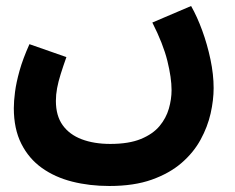

<svg xmlns="http://www.w3.org/2000/svg" viewBox="-20 -388 781 639"><path d="M26 -28Q26 -51 30 -82Q34 -113 45 -152.5Q56 -192 78 -241L201 -198Q190 -167 182 -141.5Q174 -116 170 -94.5Q166 -73 166 -52Q166 -3 188.5 28.5Q211 60 252 75.5Q293 91 347 91Q409 91 449 74.5Q489 58 511 31.5Q533 5 542 -26.5Q551 -58 551 -88Q551 -129 537 -185.5Q523 -242 487 -313L616 -368Q636 -333 653 -286.5Q670 -240 680.5 -190Q691 -140 691 -95Q691 -55 681 -10.5Q671 34 647.5 77Q624 120 584 154.5Q544 189 485 210Q426 231 344 231Q278 231 220.5 216.5Q163 202 119.5 171Q76 140 51 90.5Q26 41 26 -28Z"/></svg>

Font: Farlight84_Sys_V01
Style: Bold
Weight: 700
Designer: Monotype Design Team, Nadine Chahine and Nizar Qandah
Foundry: Monotype Imaging Inc.
Version: Version 2.004;October 31, 2024;FontCreator 14.0.0.2814 64-bi